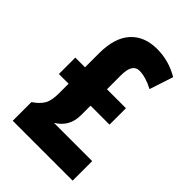

<svg xmlns="http://www.w3.org/2000/svg" viewBox="-214 -816 909 909"><g transform="rotate(45 240.5 -362.0)"><path d="M289 -724Q367 -724 436 -683L397 -564Q343 -592 302 -592Q255 -592 255 -515V-421H382V-311H255V-247Q255 -170 190 -131H446V0H45V-125Q78 -147 93 -172Q108 -197 108 -246V-311H43V-421H108V-515Q108 -618 155.5 -671Q203 -724 289 -724Z"/></g></svg>

Font: Noto Sans Ethiopic ExtraCondensed ExtraBold
Style: Regular
Weight: 800
Width: 2
Designer: Monotype Design Team
Foundry: Monotype Imaging Inc.
Version: Version 2.102; ttfautohint (v1.8.4.7-5d5b)